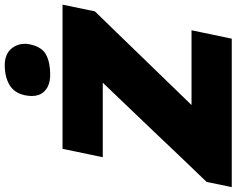

<svg xmlns="http://www.w3.org/2000/svg" viewBox="-132 -882 996 809"><g transform="rotate(-90 366.5 -478.0)"><path d="M-18 0 4 -106Q32 -135 68 -172.5Q103.5 -210 140 -248Q176 -286 206 -317.5L422 -543.5H108L143.5 -713H751L722.5 -576.5Q677 -529.5 633.5 -485Q589.5 -440 546 -394.5L328 -169.5H643L607.5 0ZM456.5 -765Q407 -765 383 -792.5Q366 -811.5 366 -842.5Q366 -855.5 369 -871Q378.5 -916 412.2 -936.2Q446 -956.5 496 -956.5Q544.5 -956.5 568.5 -925Q586 -901.5 586 -872Q586 -861.5 583.5 -850Q572.5 -799 539.5 -782Q506.5 -765 456.5 -765Z"/></g></svg>

Font: Heraclito ExtraBold
Style: Italic
Weight: 800
Italic angle: -12°
Designer: Kostas Bartsokas (font) & Cristiano Sobral (main changes)
Foundry: Kostas Bartsokas (font) & Cristiano Sobral (main changes)
Version: Version 1.00;July 8, 2020;FontCreator 13.0.0.2655 64-bit